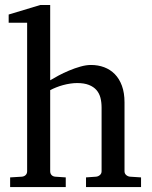

<svg xmlns="http://www.w3.org/2000/svg" viewBox="-20 -757 614 777"><path d="M328.1 0V-39.1L369.1 -42Q377.9 -43 384.5 -48.8Q391.1 -54.7 391.1 -64V-321.8Q391.1 -343.3 386.5 -361.3Q381.8 -379.4 370.4 -392.6Q358.9 -405.8 339.8 -413.3Q320.8 -420.9 292 -420.9Q278.8 -420.9 264.2 -418.7Q249.5 -416.5 235.1 -412.6Q220.7 -408.7 207.3 -403.3Q193.8 -397.9 183.1 -392.1V-64Q183.1 -54.7 188.5 -48.8Q193.8 -43 203.1 -42L246.1 -39.1V0H21V-39.1L68.8 -42Q78.1 -43 84 -48.8Q89.8 -54.7 89.8 -64V-665H15.1V-698.2L143.1 -736.8H183.1V-432.1Q196.8 -440.4 216.8 -451.2Q236.8 -461.9 259.5 -471.4Q282.2 -481 305.4 -487.5Q328.6 -494.1 348.1 -494.1Q377 -494.1 401.6 -484.9Q426.3 -475.6 444.6 -457Q462.9 -438.5 473.4 -409.9Q483.9 -381.3 483.9 -342.8V-64Q483.9 -54.7 490.5 -48.8Q497.1 -43 505.9 -42L550.8 -39.1V0Z"/></svg>

Font: BabelStone Ogham Lithic
Style: Regular
Weight: 400
Designer: Andrew West
Foundry: BabelStone
Version: Version 1.02 March 14, 2022